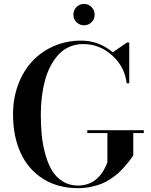

<svg xmlns="http://www.w3.org/2000/svg" viewBox="-20 -972 787 1002"><path d="M379.2 -856.2Q363 -872.5 363 -895.5Q363 -918.5 379.2 -935Q395.5 -951.5 418.5 -951.5Q441.5 -951.5 457.8 -935Q474 -918.5 474 -895.5Q474 -872.5 457.8 -856.2Q441.5 -840 418.5 -840Q395.5 -840 379.2 -856.2ZM435.5 -292.5H730.5V-277.5H675.5V-160Q661 -140.5 652.8 -129.5Q644.5 -118.5 626.2 -98Q608 -77.5 593.2 -65Q578.5 -52.5 554.8 -36.8Q531 -21 507.5 -12Q484 -3 453 3.5Q422 10 388 10Q282 10 204.8 -38.8Q127.5 -87.5 87.8 -174Q48 -260.5 48 -375Q48 -459 75 -531Q102 -603 149.2 -653.2Q196.5 -703.5 262 -731.8Q327.5 -760 403 -760Q496.5 -760 568.5 -699L642.5 -750H654.5V-537.5H641Q631.5 -622.5 566 -682.2Q500.5 -742 414.5 -742Q375 -742 342 -727.5Q309 -713 285.2 -687Q261.5 -661 243.5 -626.8Q225.5 -592.5 214.5 -551Q203.5 -509.5 198.2 -465.5Q193 -421.5 193 -375Q193 -316.5 198 -266Q203 -215.5 216.8 -166Q230.5 -116.5 251.8 -81.5Q273 -46.5 307.8 -25Q342.5 -3.5 388 -3.5Q409.5 -3.5 428.5 -8.8Q447.5 -14 461.5 -21.8Q475.5 -29.5 488 -41.5Q500.5 -53.5 508 -63.5Q515.5 -73.5 523 -87.2Q530.5 -101 533.5 -108Q536.5 -115 540.5 -125V-277.5H435.5Z"/></svg>

Font: Bodoni* 16pt Medium
Style: Regular
Weight: 500
Version: Version 2.3